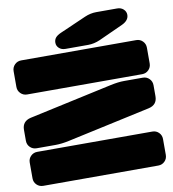

<svg xmlns="http://www.w3.org/2000/svg" viewBox="-95 -973 954 1057"><g transform="rotate(-10 382.5 -444.5)"><path d="M439 -720.2H312Q290.5 -720.2 276.9 -732.7Q263.2 -745.1 263.2 -763.2Q263.2 -779.8 272.7 -791.3Q282.2 -802.7 303.2 -812L449.2 -876Q481.4 -890.1 514.2 -890.1H630.9Q652.3 -890.1 666.3 -877.2Q680.2 -864.3 680.2 -846.2Q680.2 -814.9 642.1 -796.9L505.9 -734.9Q472.7 -720.2 439 -720.2ZM704.1 -509.8H61Q39.6 -509.8 24.7 -524.7Q9.8 -539.6 9.8 -561V-648.9Q9.8 -670.4 24.7 -685.3Q39.6 -700.2 61 -700.2H704.1Q725.6 -700.2 740.2 -685.3Q754.9 -670.4 754.9 -648.9V-561Q754.9 -539.6 740.2 -524.7Q725.6 -509.8 704.1 -509.8ZM9.8 -259.8V-320.8Q9.8 -368.7 58.1 -379.9L523.9 -481Q566.4 -490.2 599.1 -490.2H704.1Q725.6 -490.2 740.2 -475.3Q754.9 -460.4 754.9 -439V-377.9Q754.9 -329.6 707 -318.8L241.2 -217.8Q200.7 -209 166 -209H61Q39.6 -209 24.7 -223.6Q9.8 -238.3 9.8 -259.8ZM704.1 1H61Q39.6 1 24.7 -13.7Q9.8 -28.3 9.8 -49.8V-138.2Q9.8 -159.7 24.7 -174.3Q39.6 -189 61 -189H704.1Q725.6 -189 740.2 -174.3Q754.9 -159.7 754.9 -138.2V-49.8Q754.9 -28.3 740.2 -13.7Q725.6 1 704.1 1Z"/></g></svg>

Font: Nastup Soft
Style: Regular
Weight: 400
Designer: Maksym Kobuzan
Foundry: Zakznak
Version: Version 1.020;hotconv 1.0.109;makeotfexe 2.5.65596